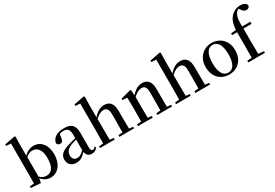

<svg xmlns="http://www.w3.org/2000/svg" viewBox="54 -1882 4239 2956"><g transform="rotate(-30 2173.5 -404.0)"><path d="M389 16C522 16 614 -104 614 -268C614 -441 523 -543 400 -543C339 -543 280 -519 229 -465V-647L232 -804L218 -813L36 -778V-751L119 -746V-232C119 -177 118 -93 117 -36L40 -29V0L214 12L228 -65C275 -9 331 16 389 16ZM231 -438C277 -479 313 -488 349 -488C433 -488 494 -421 494 -269C494 -95 425 -41 347 -41C305 -41 269 -56 231 -93Z M1120 15C1169 15 1202 -4 1225 -46L1209 -61C1191 -38 1180 -31 1164 -31C1139 -31 1126 -47 1126 -100V-356C1126 -488 1069 -543 943 -543C814 -543 735 -490 720 -404C726 -376 746 -362 774 -362C803 -362 827 -380 832 -428L843 -500C866 -507 887 -510 908 -510C986 -510 1017 -480 1017 -372V-324C976 -313 933 -302 897 -291C753 -250 705 -199 705 -117C705 -33 764 16 846 16C921 16 963 -16 1019 -77C1030 -19 1062 15 1120 15ZM1017 -109C962 -55 930 -41 897 -41C846 -41 811 -71 811 -133C811 -194 846 -238 923 -268C948 -278 982 -288 1017 -297Z M1689 0H1877V-29L1807 -36L1805 -232V-351C1805 -488 1747 -543 1655 -543C1585 -543 1524 -511 1460 -436V-647L1463 -804L1449 -813L1267 -778V-751L1350 -746V-232L1348 -37L1271 -29V0H1532V-29L1464 -36C1463 -93 1462 -177 1462 -232V-406C1518 -461 1568 -481 1607 -481C1659 -481 1692 -449 1692 -359V-232L1690 -37L1615 -29V0Z M2364 0H2552V-29L2481 -36L2479 -232V-353C2479 -486 2422 -543 2332 -543C2266 -543 2204 -515 2137 -438L2131 -532L2118 -541L1939 -492V-467L2022 -461C2024 -412 2025 -368 2025 -301V-232L2023 -37L1946 -29V0H2208V-29L2140 -36L2138 -232V-406C2194 -461 2247 -481 2284 -481C2337 -481 2367 -449 2367 -359V-232L2365 -37L2289 -29V0Z M3040 0H3228V-29L3158 -36L3156 -232V-351C3156 -488 3098 -543 3006 -543C2936 -543 2875 -511 2811 -436V-647L2814 -804L2800 -813L2618 -778V-751L2701 -746V-232L2699 -37L2622 -29V0H2883V-29L2815 -36C2814 -93 2813 -177 2813 -232V-406C2869 -461 2919 -481 2958 -481C3010 -481 3043 -449 3043 -359V-232L3041 -37L2966 -29V0Z M3564 16C3711 16 3827 -85 3827 -265C3827 -444 3704 -543 3564 -543C3425 -543 3302 -443 3302 -265C3302 -86 3417 16 3564 16ZM3564 -17C3476 -17 3423 -100 3423 -263C3423 -426 3476 -510 3564 -510C3653 -510 3706 -426 3706 -263C3706 -100 3653 -17 3564 -17Z M3987 0H4203V-29L4105 -38L4103 -232V-489H4247V-527H4102C4098 -638 4108 -700 4140 -750C4151 -767 4168 -782 4188 -792L4206 -768C4233 -728 4257 -712 4288 -712C4324 -712 4346 -734 4347 -763C4336 -806 4288 -824 4235 -824C4181 -824 4129 -806 4082 -763C4031 -717 4000 -650 3991 -528L3901 -520V-489H3990V-232L3988 -37L3906 -29V0Z"/></g></svg>

Font: Noto Serif CJK KR SemiBold
Style: Regular
Weight: 600
Designer: Ryoko NISHIZUKA 西塚涼子 (kana & ideographs); Frank Grießhammer (Latin, Greek & Cyrillic); Wenlong ZHANG 张文龙 (bopomofo); San
Foundry: Adobe
Version: Version 2.001;hotconv 1.1.0;makeotfexe 2.6.0